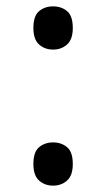

<svg xmlns="http://www.w3.org/2000/svg" viewBox="-20 -570 334 604"><path d="M147 -414Q121 -414 103 -430Q85 -446 85 -482Q85 -520 103 -535Q121 -550 147 -550Q173 -550 191 -535Q209 -520 209 -482Q209 -446 191 -430Q173 -414 147 -414ZM147 14Q121 14 103 -2Q85 -18 85 -54Q85 -92 103 -107Q121 -122 147 -122Q173 -122 191 -107Q209 -92 209 -54Q209 -18 191 -2Q173 14 147 14Z"/></svg>

Font: ukorean25
Style: Book
Weight: 400
Designer: Jelle Bosma - Monotype Design Team
Foundry: Monotype Imaging Inc.
Version: Version 2.003